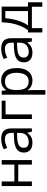

<svg xmlns="http://www.w3.org/2000/svg" viewBox="1269 -1854 824 3402"><g transform="rotate(-90 1681.0 -153.0)"><path d="M167 -535.2V-310.5H465.3V-535.2H546.4V0H465.3V-241.7H167V0H85.4V-535.2Z M918.5 -543.9Q1014.2 -543.9 1060.5 -501Q1106.9 -458 1106.9 -363.8V0H1047.9L1032.2 -79.1H1028.3Q1005.9 -49.8 981.4 -30Q957 -10.3 925 -0.2Q893.1 9.8 846.7 9.8Q797.9 9.8 760 -7.3Q722.2 -24.4 700.4 -59.1Q678.7 -93.8 678.7 -147Q678.7 -227.1 742.2 -270Q805.7 -313 935.5 -316.9L1027.8 -320.8V-353.5Q1027.8 -422.9 998 -450.7Q968.3 -478.5 914.1 -478.5Q872.1 -478.5 834 -466.3Q795.9 -454.1 761.7 -437.5L736.8 -499Q772.9 -517.6 819.8 -530.8Q866.7 -543.9 918.5 -543.9ZM1026.9 -263.7 945.3 -260.3Q845.2 -256.3 804.2 -227.5Q763.2 -198.7 763.2 -146Q763.2 -100.1 791 -78.1Q818.8 -56.2 864.7 -56.2Q936 -56.2 981.4 -95.7Q1026.9 -135.3 1026.9 -214.4Z M1598.6 -535.2V-466.3H1355.5V0H1273.9V-535.2Z M1956.5 -544.9Q2056.6 -544.9 2116.2 -476.1Q2175.8 -407.2 2175.8 -269Q2175.8 -177.7 2148.4 -115.7Q2121.1 -53.7 2071.5 -22Q2022 9.8 1954.6 9.8Q1912.1 9.8 1879.9 -1.5Q1847.7 -12.7 1824.7 -31.7Q1801.8 -50.8 1786.6 -73.2H1780.8Q1782.2 -54.2 1784.4 -27.3Q1786.6 -0.5 1786.6 19.5V239.3H1705.1V-535.2H1772L1782.7 -456.1H1786.6Q1802.2 -480.5 1824.7 -500.7Q1847.2 -521 1879.6 -533Q1912.1 -544.9 1956.5 -544.9ZM1942.4 -476.6Q1886.7 -476.6 1852.8 -455.1Q1818.8 -433.6 1803.2 -390.9Q1787.6 -348.1 1786.6 -283.7V-268.1Q1786.6 -200.2 1801.5 -153.3Q1816.4 -106.4 1850.8 -82Q1885.3 -57.6 1943.4 -57.6Q1993.2 -57.6 2026.4 -84.5Q2059.6 -111.3 2075.9 -159.4Q2092.3 -207.5 2092.3 -270Q2092.3 -364.7 2055.4 -420.7Q2018.6 -476.6 1942.4 -476.6Z M2517.1 -543.9Q2612.8 -543.9 2659.2 -501Q2705.6 -458 2705.6 -363.8V0H2646.5L2630.9 -79.1H2627Q2604.5 -49.8 2580.1 -30Q2555.7 -10.3 2523.7 -0.2Q2491.7 9.8 2445.3 9.8Q2396.5 9.8 2358.6 -7.3Q2320.8 -24.4 2299.1 -59.1Q2277.3 -93.8 2277.3 -147Q2277.3 -227.1 2340.8 -270Q2404.3 -313 2534.2 -316.9L2626.5 -320.8V-353.5Q2626.5 -422.9 2596.7 -450.7Q2566.9 -478.5 2512.7 -478.5Q2470.7 -478.5 2432.6 -466.3Q2394.5 -454.1 2360.4 -437.5L2335.4 -499Q2371.6 -517.6 2418.5 -530.8Q2465.3 -543.9 2517.1 -543.9ZM2625.5 -263.7 2543.9 -260.3Q2443.8 -256.3 2402.8 -227.5Q2361.8 -198.7 2361.8 -146Q2361.8 -100.1 2389.6 -78.1Q2417.5 -56.2 2463.4 -56.2Q2534.7 -56.2 2580.1 -95.7Q2625.5 -135.3 2625.5 -214.4Z M3264.6 -535.2V-68.8H3341.3V185.1H3262.7V0H2883.8V185.1H2806.2V-68.8H2848.1Q2894 -132.3 2924.3 -208Q2954.6 -283.7 2970.2 -366.9Q2985.8 -450.2 2986.8 -535.2ZM3186 -470.7H3059.1Q3054.7 -399.4 3038.3 -325.7Q3022 -252 2995.1 -185.3Q2968.3 -118.7 2932.6 -68.8H3186Z"/></g></svg>

Font: Wonky
Style: Regular
Weight: 400
Designer: Monotype Design Team
Foundry: Monotype Imaging Inc.
Version: Version 3.000